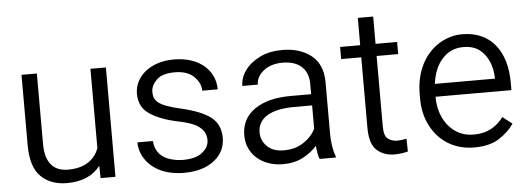

<svg xmlns="http://www.w3.org/2000/svg" viewBox="-46 -787 2543 924"><g transform="rotate(-5 1225.5 -325.0)"><path d="M478.5 0V-528.3H403.8V-144C382.8 -91.3 337.9 -54.2 254.4 -54.2C196.3 -54.2 145 -84 145 -188V-528.3H70.8V-189C70.8 -117.7 86.9 -66.9 118.7 -36.1C150.4 -5.4 192.4 9.8 244.1 9.8C320.3 9.8 372.1 -16.1 405.3 -59.6L406.7 0Z M935.1 -137.7C935.1 -114.7 924.3 -94.7 903.3 -78.1C881.8 -61 850.6 -52.7 810.1 -52.7C789.6 -52.7 769 -55.7 748.5 -62C707.5 -74.2 676.3 -103 672.9 -155.8H598.1C598.1 -127.4 606.4 -100.6 622.6 -75.7C655.3 -24.9 718.8 9.8 810.1 9.8C870.1 9.8 918.5 -4.4 955.1 -32.7C991.2 -61 1009.3 -97.7 1009.3 -142.6C1009.3 -185.1 994.1 -217.8 964.4 -241.7C934.1 -265.1 886.7 -284.2 822.3 -299.3C712.4 -323.7 690.9 -347.7 690.9 -391.1C690.9 -412.1 700.2 -431.2 718.3 -449.2C736.3 -467.3 765.6 -476.1 807.1 -476.1C846.7 -476.1 877.4 -465.8 898.9 -444.8C919.9 -423.8 930.7 -401.4 930.7 -376.5H1005.4C1005.4 -467.3 931.6 -538.1 807.1 -538.1C690.9 -538.1 616.2 -470.2 616.2 -389.2C616.2 -345.7 632.8 -313 666 -291C698.7 -268.6 744.6 -251 803.7 -238.8C840.8 -231.4 868.7 -222.2 887.7 -211.9C924.8 -190.4 935.1 -165 935.1 -137.7Z M1543 0V-6.8C1531.7 -33.7 1525.4 -77.6 1525.4 -113.3V-363.8C1525.4 -421.9 1507.3 -465.8 1471.2 -494.6C1434.6 -523.4 1388.2 -538.1 1331.5 -538.1C1290 -538.1 1253.9 -530.8 1223.1 -515.6C1160.6 -485.4 1125 -434.6 1125 -382.3H1199.7C1199.7 -408.2 1211.9 -430.2 1235.8 -449.2C1259.8 -467.8 1290 -477.1 1327.6 -477.1C1408.2 -477.1 1451.2 -433.6 1451.2 -364.7V-314H1352.5C1278.8 -314 1220.7 -299.3 1177.7 -269.5C1134.8 -239.7 1113.3 -197.8 1113.3 -143.6C1113.3 -57.1 1182.6 9.8 1288.1 9.8C1324.7 9.8 1356.9 2.4 1384.8 -12.2C1412.6 -26.9 1435.1 -44.4 1452.1 -64.5C1454.1 -40.5 1458.5 -15.6 1464.8 0ZM1297.9 -56.2C1262.7 -56.2 1235.8 -65.4 1216.8 -84.5C1197.8 -103 1188 -125.5 1188 -152.3C1188 -222.2 1252.4 -259.8 1363.8 -259.8H1451.2V-147.5C1439.9 -123.5 1421.4 -102.1 1394.5 -84C1367.7 -65.4 1335.4 -56.2 1297.9 -56.2Z M1781.2 -528.3V-660.2H1707V-528.3H1609.9V-469.7H1707V-130.4C1707 -77.1 1718.3 -40.5 1741.2 -20.5C1763.7 -0.5 1791.5 9.8 1825.2 9.8C1852.5 9.8 1877 5.4 1891.1 1L1889.6 -60.5C1879.4 -58.6 1861.8 -55.2 1844.7 -55.2C1828.1 -55.2 1813.5 -59.6 1800.8 -68.8C1787.6 -77.6 1781.2 -98.1 1781.2 -129.9V-469.7H1885.3V-528.3Z M2211.4 9.8C2261.2 9.8 2301.8 0 2332.5 -20C2363.3 -40 2387.2 -62.5 2404.3 -88.4L2358.4 -124C2322.8 -77.1 2277.8 -52.2 2214.8 -52.2C2180.2 -52.2 2150.4 -61 2125.5 -78.6C2075.2 -113.8 2046.4 -175.8 2046.4 -247.6V-249.5H2413.1V-287.6C2413.1 -432.1 2342.8 -538.1 2200.2 -538.1C2160.6 -538.1 2123 -527.3 2088.4 -505.9C2018.6 -462.4 1971.7 -379.9 1971.7 -268.1V-247.6C1971.7 -197.8 1981.9 -153.3 2002 -114.7C2042.5 -37.1 2116.2 9.8 2211.4 9.8ZM2200.2 -476.1C2231.9 -476.1 2258.3 -468.3 2278.3 -453.1C2318.4 -422.4 2336.9 -371.1 2338.9 -318.4V-311.5H2048.8C2055.2 -362.8 2072.3 -402.8 2099.1 -432.1C2126 -461.4 2159.7 -476.1 2200.2 -476.1Z"/></g></svg>

Font: Vazirmatn Light
Style: Regular
Weight: 300
Designer: Saber Rastikerdar
Foundry: Saber Rastikerdar
Version: Version 33.003